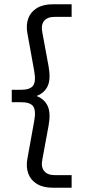

<svg xmlns="http://www.w3.org/2000/svg" viewBox="-20 -770 410 898"><path d="M227 108Q182 108 153 90.5Q124 73 112.5 42Q101 11 108 -27L140 -204Q149 -254 135 -273Q121 -292 78 -292H35V-350H78Q120 -350 134.5 -369Q149 -388 140 -438L108 -615Q101 -654 112.5 -684.5Q124 -715 153 -732.5Q182 -750 227 -750H315V-691H235Q202 -691 186.5 -672.5Q171 -654 178 -618L207 -461Q218 -401 203.5 -368.5Q189 -336 151 -321Q189 -306 203.5 -273Q218 -240 207 -181L178 -24Q171 11 186.5 30Q202 49 235 49H315V108Z"/></svg>

Font: Instrument Sans SemiCondensed
Style: Regular
Weight: 400
Width: 4
Designer: Rodrigo Fuenzalida
Foundry: fragTYPE
Version: Version 1.000;gftools[0.9.28]